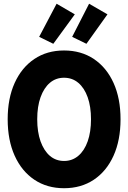

<svg xmlns="http://www.w3.org/2000/svg" viewBox="-20 -997 685 1025"><path d="M321.8 7.8Q231 7.8 163.3 -37.6Q95.7 -83 58.3 -165.8Q21 -248.5 21 -360.4Q21 -471.7 58.3 -554.2Q95.7 -636.7 163.3 -682.1Q231 -727.5 321.8 -727.5Q413.1 -727.5 481 -682.1Q548.8 -636.7 586.2 -554.2Q623.5 -471.7 623.5 -360.4Q623.5 -248.5 586.2 -165.8Q548.8 -83 481 -37.6Q413.1 7.8 321.8 7.8ZM322.3 -137.7Q365.7 -137.7 398.2 -165.3Q430.7 -192.9 448.2 -242.7Q465.8 -292.5 465.8 -360.4Q465.8 -428.2 448 -478Q430.2 -527.8 397.9 -554.9Q365.7 -582 321.8 -582Q278.3 -582 246.3 -554.9Q214.4 -527.8 196.5 -478Q178.7 -428.2 178.7 -360.4Q178.7 -292.5 196.5 -242.4Q214.4 -192.4 246.3 -165Q278.3 -137.7 322.3 -137.7ZM264.6 -763.2 189 -800.3 282.2 -977.1 379.4 -920.4ZM441.4 -763.2 365.2 -800.3 455.6 -977.1 553.7 -920.4Z"/></svg>

Font: Reddit Sans Condensed ExtraBold
Style: Regular
Weight: 800
Designer: Stephen Hutchings
Foundry: Reddit
Version: Version 1.014